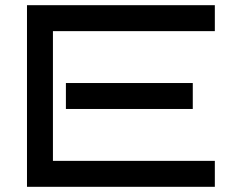

<svg xmlns="http://www.w3.org/2000/svg" viewBox="-20 -720 888 740"><path d="M808 -100H184V-600H808V-700H84V0H808ZM723 -400H234V-300H723Z"/></svg>

Font: Bruno Ace
Style: Regular
Weight: 400
Designer: Astigmatic (AOETI)
Foundry: Astigmatic (AOETI)
Version: Version 1.000